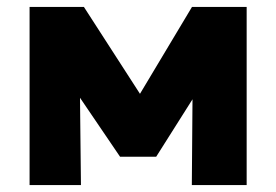

<svg xmlns="http://www.w3.org/2000/svg" viewBox="-20 -535 798 555"><path d="M65.5 0V-515H219.5H222.5L424.5 -202L347 -201L535 -515H693V0H534.5L537 -319L572.5 -305L431.5 -82H327L175.5 -305L210.5 -319L214 0Z"/></svg>

Font: Geologica Cursive ExtraBold
Style: Regular
Weight: 800
Designer: Sindre Bremnes, Frode Helland
Foundry: Monokrom Skriftforlag AS
Version: Version 1.010;gftools[0.9.28]